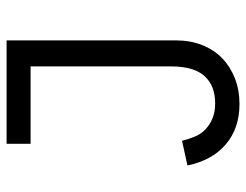

<svg xmlns="http://www.w3.org/2000/svg" viewBox="-100 -616 729 568"><g transform="rotate(-90 264.0 -332.5)"><path d="M428 -677V-176Q428 -133 414 -98Q400 -63 375 -39Q350 -15 315.5 -1.5Q281 12 240 12Q168 12 120.5 -28.5Q73 -69 58 -142L131 -158Q136 -138 143.5 -120Q151 -102 164.5 -89Q178 -76 197 -68Q216 -60 242 -60Q294 -60 322.5 -91.5Q351 -123 351 -190V-606H122V-677Z"/></g></svg>

Font: PlemolJP
Style: Regular
Weight: 400
Monospace: yes
Version: v2.0.4; ttfautohint (v1.8.4.7-5d5b-dirty) -l 6 -r 45 -G 200 